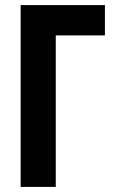

<svg xmlns="http://www.w3.org/2000/svg" viewBox="-20 -734 444 754"><path d="M392 -714V-595H199V0H61V-714Z"/></svg>

Font: Noto Sans Display ExtraCondensed
Style: Bold
Weight: 700
Width: 2
Designer: Monotype Design Team
Foundry: Monotype Imaging Inc.
Version: Version 2.003